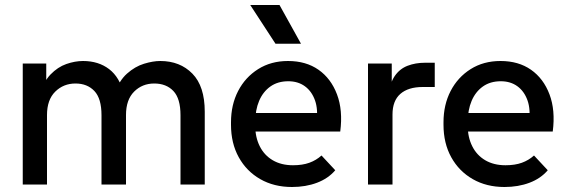

<svg xmlns="http://www.w3.org/2000/svg" viewBox="-20 -738 2270 768"><path d="M71 0V-484H165V-354L139 -355Q153 -410 182 -440Q211 -470 245.5 -482Q280 -494 312 -494Q374 -494 416.5 -461.5Q459 -429 475 -363H438Q456 -415 488 -443.5Q520 -472 556 -483Q592 -494 621 -494Q700 -494 749.5 -443.5Q799 -393 799 -291V0H702V-277Q702 -344 673.5 -374Q645 -404 597 -404Q549 -404 516.5 -371.5Q484 -339 484 -278V0H386V-277Q386 -344 357.5 -374Q329 -404 282 -404Q234 -404 201 -371.5Q168 -339 168 -278V0Z M1148 10Q1076 10 1021 -21.5Q966 -53 935 -109Q904 -165 904 -239V-249Q904 -319 932.5 -374Q961 -429 1012.5 -461.5Q1064 -494 1132 -494Q1204 -494 1254 -459Q1304 -424 1328 -360.5Q1352 -297 1341 -212H974V-286H1290L1246 -247Q1253 -300 1240 -336.5Q1227 -373 1199.5 -393Q1172 -413 1133 -413Q1091 -413 1061.5 -392Q1032 -371 1016.5 -334.5Q1001 -298 1001 -249V-234Q1001 -189 1019 -153Q1037 -117 1071 -97Q1105 -77 1152 -77Q1190 -77 1217.5 -87Q1245 -97 1266 -116L1321 -57Q1293 -24 1248 -7Q1203 10 1148 10ZM1082 -563 981 -718H1098L1184 -563Z M1452 0V-484H1547V-352L1534 -353Q1539 -405 1559 -434Q1579 -463 1610.5 -475Q1642 -487 1679 -487H1719V-390H1671Q1613 -390 1581.5 -362.5Q1550 -335 1550 -280V0Z M1998 10Q1926 10 1871 -21.5Q1816 -53 1785 -109Q1754 -165 1754 -239V-249Q1754 -319 1782.5 -374Q1811 -429 1862.5 -461.5Q1914 -494 1982 -494Q2054 -494 2104 -459Q2154 -424 2178 -360.5Q2202 -297 2191 -212H1824V-286H2140L2096 -247Q2103 -300 2090 -336.5Q2077 -373 2049.5 -393Q2022 -413 1983 -413Q1941 -413 1911.5 -392Q1882 -371 1866.5 -334.5Q1851 -298 1851 -249V-234Q1851 -189 1869 -153Q1887 -117 1921 -97Q1955 -77 2002 -77Q2040 -77 2067.5 -87Q2095 -97 2116 -116L2171 -57Q2143 -24 2098 -7Q2053 10 1998 10Z"/></svg>

Font: SUSE Thin Medium
Style: Regular
Weight: 500
Version: Version 1.000